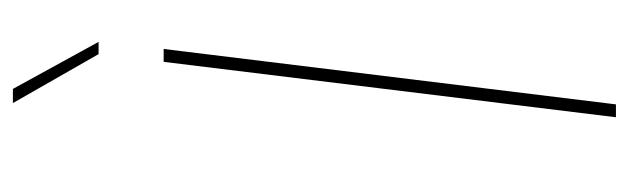

<svg xmlns="http://www.w3.org/2000/svg" viewBox="-359 -617 976 298"><g transform="rotate(-90 129.0 -468.0)"><path d="M202 -702 116 0H96L182 -702ZM213 -803H194L118 -936H140Z"/></g></svg>

Font: Josefin Sans Thin
Style: Italic
Weight: 200
Italic angle: -7°
Designer: Santiago Orozco
Foundry: Typemade
Version: Version 2.000